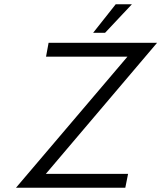

<svg xmlns="http://www.w3.org/2000/svg" viewBox="-20 -881 757 901"><path d="M578 -615H196L208 -680H717L195 -65H581L568 0H55ZM523 -861H599L473 -727H417Z"/></svg>

Font: Teachers[wght] Italic
Style: Regular
Weight: 400
Designer: Alfredo Marco Pradil & Chank Diesel
Version: Version 1.000;Glyphs 3.1.2 (3151)